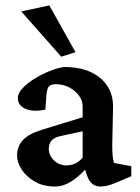

<svg xmlns="http://www.w3.org/2000/svg" viewBox="-20 -681 516 709"><path d="M183.6 7.8Q139.6 7.8 107.9 -10.7Q76.2 -29.3 59.6 -55.7Q43 -82 43 -106.4Q43 -140.6 64.5 -163.6Q85.9 -186.5 132.8 -201.2L285.2 -248V-288.1Q285.2 -309.6 271.5 -328.1Q257.8 -346.7 235.4 -358.4Q212.9 -370.1 186.5 -370.1Q168 -370.1 160.6 -361.8Q153.3 -353.5 151.4 -329.1L147.5 -276.4Q103.5 -266.6 74.7 -278.8Q45.9 -291 45.9 -319.3Q45.9 -336.9 63.5 -355.5Q81.1 -374 107.9 -390.6Q134.8 -407.2 164.1 -418.9Q193.4 -430.7 217.8 -433.6Q299.8 -433.6 348.1 -394.5Q396.5 -355.5 397.5 -290L394.5 -145.5Q394.5 -121.1 396 -105Q397.5 -88.9 401.4 -79.1L464.8 -67.4V-30.3L407.2 -5.9Q390.6 1 377 4.4Q363.3 7.8 351.6 7.8Q316.4 7.8 302.7 -29.3L288.1 -72.3L306.6 -68.4Q276.4 -32.2 245.1 -12.2Q213.9 7.8 183.6 7.8ZM225.6 -70.3Q242.2 -70.3 257.3 -77.1Q272.5 -84 285.2 -98.6V-196.3L204.1 -178.7Q180.7 -173.8 170.4 -162.1Q160.2 -150.4 160.2 -130.9Q160.2 -107.4 179.2 -88.9Q198.2 -70.3 225.6 -70.3ZM206.1 -471.7 58.6 -638.7 162.1 -661.1 258.8 -488.3Z"/></svg>

Font: Crimson Pro SemiBold
Style: Regular
Weight: 600
Designer: Jacques Le Bailly
Foundry: Baron von Fonthausen
Version: Version 1.003